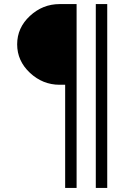

<svg xmlns="http://www.w3.org/2000/svg" viewBox="-20 -770 659 940"><path d="M299 -355H272Q189 -355 126.5 -413.5Q64 -472 64 -553Q64 -634 126.5 -692Q189 -750 272 -750H355V150H299ZM449 -750H505V150H449Z"/></svg>

Font: Oakes Grotesk Medium
Style: Italic
Weight: 500
Italic angle: -8°
Designer: Samuel Oakes
Foundry: Samuel Oakes
Version: Version 1.000;PS 001.000;hotconv 1.0.88;makeotf.lib2.5.64775